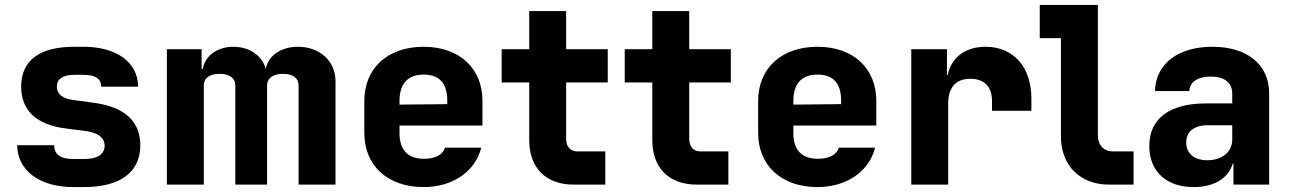

<svg xmlns="http://www.w3.org/2000/svg" viewBox="-20 -750 5240 780"><path d="M321 10C471 10 550 -52 550 -160C550 -259 484 -317 357 -333L276 -344C233 -350 211 -368 211 -398C211 -429 235 -446 282 -446H320C367 -446 391 -430 391 -398H541C541 -496 454 -560 320 -560H282C140 -560 66 -504 66 -398C66 -301 128 -243 248 -228L327 -218C378 -211 405 -191 405 -158C405 -123 376 -104 321 -104H277C226 -104 200 -123 200 -160H50C50 -58 141 10 277 10Z M1190 -560C1122 -560 1068 -523 1060 -470C1045 -524 994 -560 928 -560C863 -560 812 -523 804 -470H799V-550H658V0H808V-403C808 -433 832 -450 872 -450C912 -450 936 -433 936 -403V0H1065V-403C1065 -433 1090 -450 1130 -450C1170 -450 1193 -433 1193 -403V0H1343V-420C1343 -502 1279 -560 1190 -560Z M1940 -340C1940 -472 1847 -560 1701 -560C1554 -560 1460 -472 1460 -340V-210C1460 -78 1554 10 1701 10C1820 10 1911 -54 1935 -150H1788C1779 -122 1750 -105 1703 -105C1636 -105 1603 -141 1603 -210V-240H1940ZM1603 -340C1603 -408 1635 -447 1701 -447C1766 -447 1797 -410 1797 -342V-327L1603 -325Z M2439 0V-135H2325C2296 -135 2280 -156 2280 -185V-415H2449V-550H2280V-705H2130V-550H2018V-415H2130V-180C2130 -68 2198 0 2310 0Z M2939 0V-135H2825C2796 -135 2780 -156 2780 -185V-415H2949V-550H2780V-705H2630V-550H2518V-415H2630V-180C2630 -68 2698 0 2810 0Z M3540 -340C3540 -472 3447 -560 3301 -560C3154 -560 3060 -472 3060 -340V-210C3060 -78 3154 10 3301 10C3420 10 3511 -54 3535 -150H3388C3379 -122 3350 -105 3303 -105C3236 -105 3203 -141 3203 -210V-240H3540ZM3203 -340C3203 -408 3235 -447 3301 -447C3366 -447 3397 -410 3397 -342V-327L3203 -325Z M3984 -560C3901 -560 3844 -516 3830 -445H3827V-550H3682V0H3832V-328C3832 -395 3863 -430 3922 -430C3979 -430 4010 -397 4010 -340V-300H4170V-350C4170 -479 4096 -560 3984 -560Z M4585 0V-135H4500C4464 -135 4440 -161 4440 -200V-730H4204V-595H4290V-195C4290 -78 4368 0 4485 0Z M4905 -560C4765 -560 4675 -490 4672 -380H4812C4812 -416 4846 -439 4899 -439C4954 -439 4986 -414 4986 -370V-330H4881C4732 -330 4649 -269 4649 -157C4649 -54 4718 10 4829 10C4913 10 4970 -26 4988 -85H4991V0H5136V-370C5136 -488 5047 -560 4905 -560ZM4885 -99C4832 -99 4799 -126 4799 -171C4799 -215 4831 -241 4884 -241H4986V-183C4986 -132 4944 -99 4885 -99Z"/></svg>

Font: Tekne LDO ExtraBold
Style: Regular
Weight: 800
Monospace: yes
Designer: Alessio Laiso, Mario Rullo, Paolo Rosset
Foundry: Alessio Laiso
Version: Version 1.000;hotconv 1.0.109;makeotfexe 2.5.65596